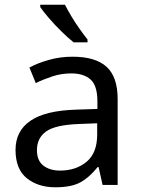

<svg xmlns="http://www.w3.org/2000/svg" viewBox="-20 -786 601 816"><path d="M288 -545Q386 -545 433 -502Q480 -459 480 -365V0H416L399 -76H395Q360 -32 321.5 -11Q283 10 215 10Q142 10 94 -28.5Q46 -67 46 -149Q46 -229 109 -272.5Q172 -316 303 -320L394 -323V-355Q394 -422 365 -448Q336 -474 283 -474Q241 -474 203 -461.5Q165 -449 132 -433L105 -499Q140 -518 188 -531.5Q236 -545 288 -545ZM314 -259Q214 -255 175.5 -227Q137 -199 137 -148Q137 -103 164.5 -82Q192 -61 235 -61Q303 -61 348 -98.5Q393 -136 393 -214V-262ZM256 -766Q267 -744 283.5 -716.5Q300 -689 318.5 -663Q337 -637 352 -618V-606H293Q270 -624 241 -652.5Q212 -681 187.5 -709.5Q163 -738 151 -756V-766Z"/></svg>

Font: Noto Sans Indic Siyaq Numbers
Style: Regular
Weight: 400
Designer: Monotype Design Team
Foundry: Monotype Imaging Inc.
Version: Version 2.002; ttfautohint (v1.8.4.7-5d5b)